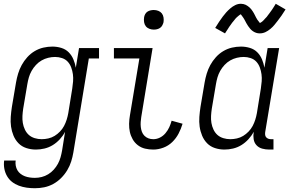

<svg xmlns="http://www.w3.org/2000/svg" viewBox="-20 -785 1540 1018"><path d="M165 213Q143 213 121.5 210Q100 207 80 199.5Q60 192 44 179.5Q28 167 17.5 149Q7 131 3 109.5Q-1 88 2 66H63Q61 80 63.5 93.5Q66 107 72.5 118Q79 129 89.5 137Q100 145 112 149.5Q124 154 137.5 156Q151 158 165 158Q183 158 201 153.5Q219 149 235.5 139Q252 129 265 114.5Q278 100 287 83.5Q296 67 301 49Q306 31 309 14L325 -86Q314 -65 297 -46.5Q280 -28 259.5 -15.5Q239 -3 216 2.5Q193 8 170 8Q144 8 119.5 0Q95 -8 78 -25.5Q61 -43 51.5 -66Q42 -89 38.5 -114Q35 -139 37 -165.5Q39 -192 43 -218L65 -348Q69 -371 76 -394.5Q83 -418 95 -440Q107 -462 124.5 -481.5Q142 -501 164 -514Q186 -527 210 -532.5Q234 -538 258 -538Q282 -538 305 -531Q328 -524 344 -508Q360 -492 369 -470.5Q378 -449 382 -426L399 -530H505V-475H451L369 23Q365 47 357.5 71Q350 95 336.5 117.5Q323 140 304 159Q285 178 262 190.5Q239 203 214.5 208Q190 213 165 213ZM201 -47Q218 -47 236 -51Q254 -55 269.5 -64.5Q285 -74 298 -87.5Q311 -101 319.5 -117Q328 -133 333.5 -150.5Q339 -168 342 -185L363 -315Q366 -334 367.5 -353.5Q369 -373 366.5 -391.5Q364 -410 357.5 -427.5Q351 -445 339 -458Q327 -471 309 -477Q291 -483 272 -483Q254 -483 235.5 -478.5Q217 -474 200.5 -464.5Q184 -455 170.5 -440.5Q157 -426 147.5 -409Q138 -392 133 -374.5Q128 -357 125 -339L103 -209Q100 -189 99 -170Q98 -151 101 -133Q104 -115 112 -98Q120 -81 133 -69.5Q146 -58 164 -52.5Q182 -47 201 -47Z M793 8Q770 8 749 3Q728 -2 711 -15Q694 -28 683.5 -46.5Q673 -65 668.5 -85.5Q664 -106 664.5 -129Q665 -152 669 -174L719 -475H584V-530H789L729 -165Q727 -152 726 -138.5Q725 -125 726.5 -111.5Q728 -98 732.5 -86Q737 -74 746 -65Q755 -56 767 -51.5Q779 -47 793 -47Q811 -47 828 -55.5Q845 -64 857.5 -79Q870 -94 877.5 -110.5Q885 -127 890 -145L948 -129Q940 -102 927 -77Q914 -52 893.5 -32Q873 -12 846 -2Q819 8 793 8ZM795 -628Q783 -628 771.5 -632.5Q760 -637 753 -646Q746 -655 744 -667.5Q742 -680 744 -693Q745 -701 749.5 -709.5Q754 -718 761.5 -723Q769 -728 778 -730Q787 -732 795 -732Q808 -732 819.5 -727.5Q831 -723 838 -714Q845 -705 847 -692.5Q849 -680 847 -667Q845 -659 840.5 -650.5Q836 -642 828.5 -637Q821 -632 812.5 -630Q804 -628 795 -628Z M1170 8Q1144 8 1119.5 0Q1095 -8 1078 -25.5Q1061 -43 1051.5 -66Q1042 -89 1038.5 -114Q1035 -139 1037 -165.5Q1039 -192 1043 -218L1065 -348Q1069 -371 1076 -394.5Q1083 -418 1095 -440Q1107 -462 1124.5 -481.5Q1142 -501 1164 -514Q1186 -527 1210 -532.5Q1234 -538 1258 -538Q1282 -538 1305 -531Q1328 -524 1344 -508Q1360 -492 1369 -470.5Q1378 -449 1382 -426L1399 -530H1460L1386 -84Q1385 -76 1386 -69Q1387 -62 1391.5 -57Q1396 -52 1402.5 -49.5Q1409 -47 1417 -47H1430V8H1407Q1388 8 1370 3Q1352 -2 1340 -15Q1328 -28 1325 -46.5Q1322 -65 1325 -84V-86Q1314 -65 1297 -46.5Q1280 -28 1259.5 -15.5Q1239 -3 1216 2.5Q1193 8 1170 8ZM1201 -47Q1218 -47 1236 -51Q1254 -55 1269.5 -64.5Q1285 -74 1298 -87.5Q1311 -101 1319.5 -117Q1328 -133 1333.5 -150.5Q1339 -168 1342 -185L1363 -315Q1366 -334 1367.5 -353.5Q1369 -373 1366.5 -391.5Q1364 -410 1357.5 -427.5Q1351 -445 1339 -458Q1327 -471 1309 -477Q1291 -483 1272 -483Q1254 -483 1235.5 -478.5Q1217 -474 1200.5 -464.5Q1184 -455 1170.5 -440.5Q1157 -426 1147.5 -409Q1138 -392 1133 -374.5Q1128 -357 1125 -339L1103 -209Q1100 -189 1099 -170Q1098 -151 1101 -133Q1104 -115 1112 -98Q1120 -81 1133 -69.5Q1146 -58 1164 -52.5Q1182 -47 1201 -47ZM1357 -608Q1347 -608 1338 -611Q1329 -614 1321 -619.5Q1313 -625 1307 -632Q1301 -639 1295.5 -647Q1290 -655 1286 -662.5Q1282 -670 1277 -679.5Q1272 -689 1266.5 -696Q1261 -703 1257 -709Q1255 -709 1251.5 -706.5Q1248 -704 1245 -701.5Q1242 -699 1238 -695.5Q1234 -692 1232 -690Q1230 -688 1228 -685.5Q1226 -683 1224 -680.5Q1222 -678 1220 -675.5Q1218 -673 1215.5 -670Q1213 -667 1210.5 -664Q1208 -661 1206 -657.5Q1204 -654 1201 -650.5Q1198 -647 1195.5 -643Q1193 -639 1190.5 -635Q1188 -631 1185 -626.5Q1182 -622 1179 -617.5Q1176 -613 1173 -608L1121 -637Q1132 -655 1142 -670Q1152 -685 1161.5 -697.5Q1171 -710 1179.5 -719.5Q1188 -729 1200.5 -740Q1213 -751 1227.5 -758Q1242 -765 1257 -765Q1264 -765 1270.5 -763.5Q1277 -762 1282.5 -759.5Q1288 -757 1293.5 -753Q1299 -749 1303.5 -745Q1308 -741 1312 -736Q1316 -731 1319.5 -725.5Q1323 -720 1326 -715Q1329 -710 1331.5 -704.5Q1334 -699 1337.5 -692.5Q1341 -686 1344.5 -680.5Q1348 -675 1351.5 -671.5Q1355 -668 1358 -663Q1360 -664 1363.5 -666Q1367 -668 1370 -670.5Q1373 -673 1377 -677Q1381 -681 1382.5 -683Q1384 -685 1386 -687Q1388 -689 1390.5 -691.5Q1393 -694 1395 -696.5Q1397 -699 1399 -702Q1401 -705 1403.5 -708Q1406 -711 1408.5 -714.5Q1411 -718 1413.5 -721.5Q1416 -725 1419 -729Q1422 -733 1424.5 -737Q1427 -741 1430 -745.5Q1433 -750 1436 -755Q1439 -760 1442 -765L1494 -735Q1483 -717 1472.5 -702Q1462 -687 1452.5 -675Q1443 -663 1435 -653Q1427 -643 1414 -632Q1401 -621 1387 -614.5Q1373 -608 1357 -608Z"/></svg>

Font: Iosevka Slab Light
Style: Italic
Weight: 300
Italic angle: -9°
Monospace: yes
Designer: Belleve Invis
Foundry: Belleve Invis
Version: Version 11.1.1; ttfautohint (v1.8.3)